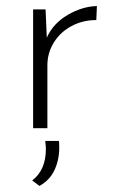

<svg xmlns="http://www.w3.org/2000/svg" viewBox="-20 -422 382 632"><path d="M299 -402 297 -356Q253 -356 216 -336.5Q179 -317 157.5 -282.5Q136 -248 136 -207V0H89V-391H130L134 -298Q155 -345 203 -373Q251 -401 299 -402ZM86 172Q131 138 131 68Q131 60 129 42H174Q175 49 175 64Q175 104 159.5 137.5Q144 171 110 190Z"/></svg>

Font: Josefin Sans Light
Style: Regular
Weight: 300
Designer: Santiago Orozco
Foundry: Typemade
Version: Version 2.000